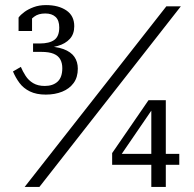

<svg xmlns="http://www.w3.org/2000/svg" viewBox="-20 -735 763 755"><path d="M156 -397Q129 -397 110.5 -408Q92 -419 80.5 -437Q69 -455 62 -472L31 -454Q41 -430 56.5 -409Q72 -388 97.5 -375.5Q123 -363 160 -363Q196 -363 224.5 -374.5Q253 -386 269.5 -408.5Q286 -431 286 -465Q286 -492 272.5 -511.5Q259 -531 229.5 -542Q200 -553 150 -553L142 -546Q178 -546 207.5 -554.5Q237 -563 254.5 -582Q272 -601 272 -632Q272 -673 241 -694Q210 -715 161 -715Q134 -715 112.5 -707Q91 -699 76 -688Q61 -677 53 -666V-613H106V-674Q100 -672 96 -667.5Q92 -663 90.5 -656Q89 -649 88 -640Q98 -657 114.5 -669.5Q131 -682 158 -682Q184 -682 198.5 -668.5Q213 -655 213 -627Q213 -592 193.5 -578Q174 -564 136 -564H110V-531H142Q173 -531 191 -523.5Q209 -516 217 -501.5Q225 -487 225 -467Q225 -431 206.5 -414Q188 -397 156 -397ZM634 -710H691L135 0H77ZM421 -87V-133L564 -341H598L584 -313L441 -104L444 -130H685V-87ZM632 0H575V-320L582 -341H632Z"/></svg>

Font: Roboto Serif 28pt Condensed Light
Style: Regular
Weight: 300
Width: 3
Designer: Greg Gazdowicz
Foundry: Commercial Type
Version: Version 1.008